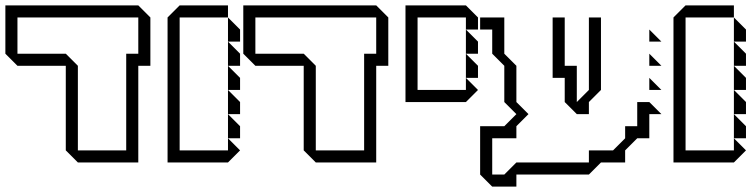

<svg xmlns="http://www.w3.org/2000/svg" viewBox="-20 -605 2810 715"><path d="M225 -45V-360H45L0 -405V-585H495L540 -540V-360H495V0H270ZM450 -45V-405H495V-540H45V-405H225L270 -360V-45Z M829 -450V-540L874 -495V-450ZM829 -360V-450L874 -405V-360ZM829 -270V-360L874 -315V-270ZM829 -180V-270L874 -225V-180ZM829 -90V-180L874 -135V-90ZM604 0V-540L649 -585H829V-540H649V-45H829V-90L874 -45L829 0Z M1111 -45V-360H931L886 -405V-585H1381L1426 -540V-360H1381V0H1156ZM1336 -45V-405H1381V-540H931V-405H1111L1156 -360V-45Z M1715 -405V-495L1760 -450V-405ZM1715 -315V-405L1760 -360V-315ZM1490 -225V-585H1715L1760 -540V-495H1715V-540H1535V-270H1715V-315L1760 -270L1715 -225Z M2398 -450V-495L2443 -450ZM2398 -360V-405L2443 -360ZM2398 -270V-315L2443 -270ZM2083 -225V-315H2038V-540H2083V-360H2128V-225L2173 -270V-540H2218V-270L2173 -225V-180H2128ZM1768 45V-135H1858L1903 -180L1858 -225V-360L1813 -405V-495H1768V-540H1858V-405L1903 -360V-225L1948 -180L1903 -135V-90H1813V45H1858L1903 0H2173V-45H2263L2308 -90V-135H2353V-225H2398L2443 -180H2398V-90H2353L2308 -45V0H2218L2173 45H1903V90H1813Z M2713 -450V-540L2758 -495V-450ZM2713 -360V-450L2758 -405V-360ZM2713 -270V-360L2758 -315V-270ZM2713 -180V-270L2758 -225V-180ZM2713 -90V-180L2758 -135V-90ZM2488 0V-540L2533 -585H2713V-540H2533V-45H2713V-90L2758 -45L2713 0Z"/></svg>

Font: Rubik Iso
Style: Regular
Weight: 400
Designer: Hubert and Fischer, NaN
Foundry: Hubert and Fischer, NaN
Version: Version 2.200